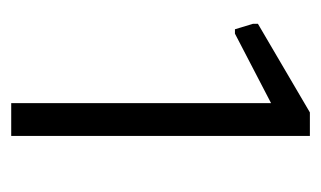

<svg xmlns="http://www.w3.org/2000/svg" viewBox="-138 -748 586 351"><g transform="rotate(90 155.5 -573.0)"><path d="M169 -775 42 -709H34L24 -742V-751L186 -846H229V-300H169Z"/></g></svg>

Font: Plata Sans Light
Style: Regular
Weight: 300
Designer: Pablo Impallari, Andres Torresi, & Cristiano Sobral
Foundry: Pablo Impallari, Andres Torresi, & Cristiano Sobral
Version: Version 1.00;December 28, 2019;FontCreator 12.0.0.2547 64-bi